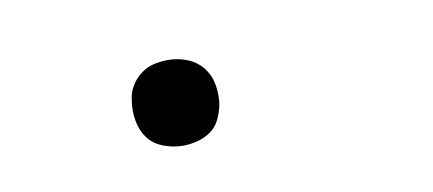

<svg xmlns="http://www.w3.org/2000/svg" viewBox="-29 -155 507 225"><g transform="rotate(-10 225.0 -43.0)"><path d="M176 8Q164 8 152.5 3.5Q141 -1 134.5 -10Q128 -19 126 -31Q124 -43 126 -55Q127 -64 131.5 -71.5Q136 -79 143 -84.5Q150 -90 158.5 -92Q167 -94 176 -94Q188 -94 199 -89.5Q210 -85 217 -76Q224 -67 226 -55Q228 -43 226 -31Q224 -22 220 -14Q216 -6 208.5 -1Q201 4 192.5 6Q184 8 176 8Z"/></g></svg>

Font: Iosevka Etoile XLtObl
Style: Regular
Weight: 200
Italic angle: -9°
Designer: Belleve Invis
Foundry: Belleve Invis
Version: Version 15.5.2; ttfautohint (v1.8.4)